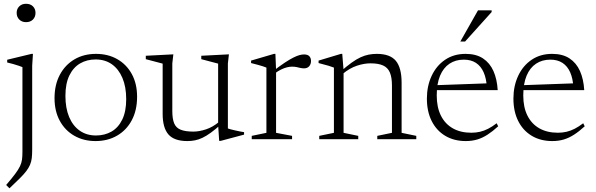

<svg xmlns="http://www.w3.org/2000/svg" viewBox="-20 -735 3146 1014"><path d="M117.5 -618Q95.5 -618 81.8 -631.8Q68 -645.5 68 -667Q68 -688 81.8 -701.5Q95.5 -715 117.5 -715Q140.5 -715 154 -701.5Q167.5 -688 167.5 -667Q167.5 -645.5 154 -631.8Q140.5 -618 117.5 -618ZM98.5 -380.5Q93 -383 79.8 -387.5Q66.5 -392 50 -396.8Q33.5 -401.5 18 -405V-419.5L146.5 -450.5H154L150 -388V54.5Q150 81 147.8 100Q145.5 119 138.5 135.5Q131.5 152 118.5 169Q105.5 186 83.8 207.5Q62 229 30 259.5L12.5 242Q42 207.5 59.5 184.2Q77 161 85.5 143Q94 125 96.2 107.8Q98.5 90.5 98.5 67.5Z M486.5 -19.5Q533 -19.5 569 -40.2Q605 -61 625.8 -103.8Q646.5 -146.5 646.5 -211.5Q646.5 -276.5 626.5 -323.5Q606.5 -370.5 570.5 -395.8Q534.5 -421 485 -421Q439 -421 403 -400Q367 -379 346.2 -336.2Q325.5 -293.5 325.5 -228.5Q325.5 -164 345.2 -117Q365 -70 401.2 -44.8Q437.5 -19.5 486.5 -19.5ZM484.5 10Q421.5 10 372.5 -18Q323.5 -46 295.8 -97Q268 -148 268 -216.5Q268 -287.5 296 -340Q324 -392.5 373.2 -421.5Q422.5 -450.5 487 -450.5Q550.5 -450.5 599.5 -422.5Q648.5 -394.5 676.2 -343.8Q704 -293 704 -224Q704 -152.5 676 -100Q648 -47.5 598.5 -18.8Q549 10 484.5 10Z M890 -149Q890 -107 900 -83.2Q910 -59.5 934.5 -49.8Q959 -40 1001.5 -40Q1032 -40 1067.8 -51.8Q1103.5 -63.5 1137 -91.5L1148.5 -79.5Q1117.5 -51.5 1093.2 -34Q1069 -16.5 1048.8 -7Q1028.5 2.5 1009.5 6.2Q990.5 10 969.5 10Q900 10 869.5 -25Q839 -60 839 -134V-399L750 -422.5V-440.5L895.5 -448L890 -400ZM1137.5 9 1132 -75.5V-399L1043 -422.5V-440.5L1189 -448L1183.5 -400V-56.5Q1188 -54.5 1198.8 -51.8Q1209.5 -49 1223 -46Q1236.5 -43 1248.8 -40.5Q1261 -38 1269 -37V-24L1145.5 9Z M1585.5 -447.5Q1605 -447.5 1613.8 -438Q1622.5 -428.5 1622.5 -413Q1622.5 -396 1612.8 -385Q1603 -374 1586 -374Q1576 -374 1566.2 -376.2Q1556.5 -378.5 1546 -380.8Q1535.5 -383 1522 -383Q1510 -383 1495.8 -379.5Q1481.5 -376 1465.2 -368.2Q1449 -360.5 1431 -347L1421.5 -359Q1457.5 -386.5 1483.5 -403.8Q1509.5 -421 1528.5 -430.5Q1547.5 -440 1561 -443.8Q1574.5 -447.5 1585.5 -447.5ZM1438 -364V-33.5L1522.5 -17.5V0H1309.5V-17.5L1387 -33.5V-378Q1380.5 -381 1368.5 -384.8Q1356.5 -388.5 1340.5 -393Q1324.5 -397.5 1306 -402V-415L1427 -450.5H1434.5Z M1794.5 -364V-33.5L1872 -17.5V0H1666V-17.5L1743.5 -33.5V-378Q1735.5 -381.5 1716 -387.5Q1696.5 -393.5 1662.5 -402V-415L1780.5 -450.5H1787.5ZM1972.5 -17.5 2050 -33.5V-283.5Q2050 -326.5 2039 -352.2Q2028 -378 2003.2 -389.2Q1978.5 -400.5 1936.5 -400.5Q1902.5 -400.5 1864.5 -387.8Q1826.5 -375 1791 -345.5L1777 -355.5Q1810.5 -385 1836.5 -403.8Q1862.5 -422.5 1884.5 -432.5Q1906.5 -442.5 1927.2 -446.5Q1948 -450.5 1970 -450.5Q2040 -450.5 2070.5 -413.8Q2101 -377 2101 -298V-33.5L2178.5 -17.5V0H1972.5Z M2439 -450.5Q2494.5 -450.5 2530.8 -426.5Q2567 -402.5 2586 -359.8Q2605 -317 2608.5 -259H2279.5L2279 -285L2572.5 -295.5L2551 -275.5Q2548.5 -321 2534.2 -353.2Q2520 -385.5 2493.8 -402.8Q2467.5 -420 2429.5 -420Q2386 -420 2353.8 -398.5Q2321.5 -377 2304 -335Q2286.5 -293 2286.5 -231Q2286.5 -168.5 2308.5 -124.5Q2330.5 -80.5 2371.5 -57.2Q2412.5 -34 2469.5 -34Q2493 -34 2514.8 -39Q2536.5 -44 2558 -55Q2579.5 -66 2603 -84L2611 -68Q2581.5 -41 2554.8 -23.8Q2528 -6.5 2500.2 1.8Q2472.5 10 2440 10Q2378 10 2331.8 -17.5Q2285.5 -45 2260 -95.5Q2234.5 -146 2234.5 -214.5Q2234.5 -280.5 2259.5 -334.2Q2284.5 -388 2330.5 -419.2Q2376.5 -450.5 2439 -450.5ZM2411 -515.5 2504.5 -680.5H2576.5V-671.5L2436 -515.5Z M2896 -450.5Q2951.5 -450.5 2987.8 -426.5Q3024 -402.5 3043 -359.8Q3062 -317 3065.5 -259H2736.5L2736 -285L3029.5 -295.5L3008 -275.5Q3005.5 -321 2991.2 -353.2Q2977 -385.5 2950.8 -402.8Q2924.5 -420 2886.5 -420Q2843 -420 2810.8 -398.5Q2778.5 -377 2761 -335Q2743.5 -293 2743.5 -231Q2743.5 -168.5 2765.5 -124.5Q2787.5 -80.5 2828.5 -57.2Q2869.5 -34 2926.5 -34Q2950 -34 2971.8 -39Q2993.5 -44 3015 -55Q3036.5 -66 3060 -84L3068 -68Q3038.5 -41 3011.8 -23.8Q2985 -6.5 2957.2 1.8Q2929.5 10 2897 10Q2835 10 2788.8 -17.5Q2742.5 -45 2717 -95.5Q2691.5 -146 2691.5 -214.5Q2691.5 -280.5 2716.5 -334.2Q2741.5 -388 2787.5 -419.2Q2833.5 -450.5 2896 -450.5Z"/></svg>

Font: Newsreader 16pt Light
Style: Regular
Weight: 300
Designer: Hugues Gentile
Foundry: Production Type
Version: Version 1.003